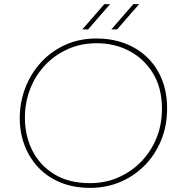

<svg xmlns="http://www.w3.org/2000/svg" viewBox="-20 -900 878 933"><path d="M419 13Q338 13 274.5 -13Q211 -39 167 -85.5Q123 -132 99.5 -193.5Q76 -255 76 -326Q76 -401 102 -470.5Q128 -540 177 -594.5Q226 -649 295 -681Q364 -713 450 -713Q522 -713 584.5 -690Q647 -667 693.5 -623Q740 -579 766 -516Q792 -453 792 -374Q792 -288 762.5 -217Q733 -146 681.5 -94.5Q630 -43 562.5 -15Q495 13 419 13ZM418 -10Q490 -10 553 -37Q616 -64 664 -112.5Q712 -161 739.5 -227Q767 -293 767 -372Q767 -471 724.5 -542Q682 -613 610 -651.5Q538 -690 450 -690Q374 -690 310 -661.5Q246 -633 199 -583Q152 -533 126.5 -467.5Q101 -402 101 -328Q101 -241 137 -169Q173 -97 243.5 -53.5Q314 -10 418 -10ZM521 -757 628 -880H656L549 -757ZM380 -757 487 -880H515L408 -757Z"/></svg>

Font: MuseoModerno Thin Thin
Style: Italic
Weight: 250
Italic angle: -9°
Version: Version 1.003